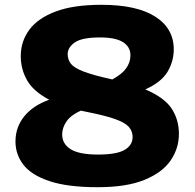

<svg xmlns="http://www.w3.org/2000/svg" viewBox="-20 -770 812 800"><path d="M387.5 10Q262.5 10 187 -15Q111.5 -40 78 -83Q44.5 -126 44.5 -180.5Q44.5 -240 80.8 -285Q117 -330 185 -354.5Q119.5 -389 93 -435.2Q66.5 -481.5 66.5 -536Q66.5 -597.5 102 -645.8Q137.5 -694 211.8 -722Q286 -750 402.5 -750Q549.5 -750 626.8 -700.8Q704 -651.5 704 -564.5Q704 -514 677.8 -470.5Q651.5 -427 585.5 -397.5Q664.5 -364 695 -317.8Q725.5 -271.5 725.5 -212Q725.5 -152 691 -101.5Q656.5 -51 581.8 -20.5Q507 10 387.5 10ZM262 -544.5Q262 -521.5 275.5 -504.2Q289 -487 328.8 -471.8Q368.5 -456.5 448 -439Q489 -461.5 506.2 -486.2Q523.5 -511 523.5 -539.5Q523.5 -574.5 492.8 -594.2Q462 -614 396.5 -614Q321.5 -614 291.8 -593.2Q262 -572.5 262 -544.5ZM239 -210Q239 -170.5 274.5 -148.2Q310 -126 388.5 -126Q466 -126 499.2 -145.5Q532.5 -165 532.5 -199Q532.5 -223 517.2 -240.8Q502 -258.5 461.5 -273.2Q421 -288 345.5 -303Q330.5 -305.5 316.5 -309Q274 -289.5 256.5 -263.2Q239 -237 239 -210Z"/></svg>

Font: Encode Sans Expanded Expanded ExtraBold
Style: Regular
Weight: 800
Width: 7
Designer: Multiple Designers
Foundry: Impallari Type
Version: Version 3.000; ttfautohint (v1.8.3) -l 8 -r 50 -G 200 -x 14 